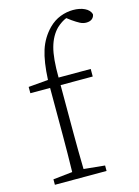

<svg xmlns="http://www.w3.org/2000/svg" viewBox="-115 -819 637 883"><g transform="rotate(-15 203.0 -377.5)"><path d="M34 0V-26L126 -36Q127 -80 127.5 -123.5Q128 -167 128 -210V-436H34V-466L128 -474Q132 -560 149 -613Q166 -666 205 -706Q231 -732 261.5 -743.5Q292 -755 322 -755Q354 -755 377 -744Q400 -733 406 -713Q405 -700 395 -691.5Q385 -683 367 -683Q352 -683 337.5 -690.5Q323 -698 303 -712L283 -727Q260 -718 236 -696Q205 -665 191 -614.5Q177 -564 178 -472H331V-436H178V-210Q178 -167 178.5 -123.5Q179 -80 180 -36L280 -26V0Z"/></g></svg>

Font: Source Serif Pro Light
Style: Regular
Weight: 300
Designer: Frank Grießhammer
Foundry: Adobe Systems Incorporated
Version: Version 3.001;hotconv 1.0.111;makeotfexe 2.5.65597